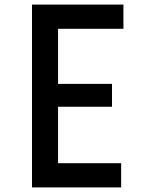

<svg xmlns="http://www.w3.org/2000/svg" viewBox="-20 -820 640 840"><path d="M120 0V-800H520V-694H234V-453H470V-353H234V-106H510V0Z"/></svg>

Font: Martian Mono Condensed
Style: Regular
Weight: 400
Width: 3
Designer: Roman Shamin
Foundry: Evil Martians
Version: Version 1.000